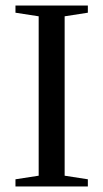

<svg xmlns="http://www.w3.org/2000/svg" viewBox="-20 -675 373 695"><path d="M214 -39 298 -26V0H36V-26L120 -39V-616L36 -629V-655H298V-629L214 -616Z"/></svg>

Font: Libra Serif Modern
Style: Regular
Weight: 400
Designer: Stefan Peev, Context Ltd
Foundry: Stefan Peev, Context Ltd
Version: Version 1.000